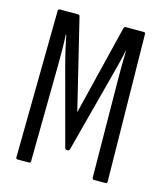

<svg xmlns="http://www.w3.org/2000/svg" viewBox="-101 -731 687 807"><g transform="rotate(15 242.5 -327.5)"><path d="M50 0Q44 0 44 -9L52 -646Q52 -655 60 -655H138Q146 -655 147 -648L242 -257L338 -648Q339 -655 347 -655H425Q432 -655 432 -646L441 -9Q441 0 434 0H384Q376 0 376 -9L372 -429Q372 -458 372 -493Q372 -528 373 -560H372Q366 -529 358 -498Q350 -467 342 -437L253 -99Q252 -92 244 -92H240Q233 -92 232 -99L141 -438Q133 -468 126 -498.5Q119 -529 113 -560H111Q113 -528 113 -493.5Q113 -459 113 -430L108 -9Q108 0 101 0Z"/></g></svg>

Font: Sofia Sans Extra Condensed
Style: Regular
Weight: 400
Designer: Botio Nikoltchev, Ani Petrova
Foundry: lettersoup
Version: Version 4.101